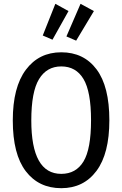

<svg xmlns="http://www.w3.org/2000/svg" viewBox="-20 -974 641 1006"><path d="M270 -954 339 -916 255 -766 204 -788ZM402 -954 472 -916 379 -761 328 -783ZM301 -700Q419 -700 486 -610.5Q553 -521 553 -344Q553 -169 485.5 -78.5Q418 12 301 12Q183 12 115 -77Q47 -166 47 -343Q47 -517 115.5 -608.5Q184 -700 301 -700ZM301 -626Q225 -626 184.5 -559.5Q144 -493 144 -343Q144 -63 301 -63Q378 -63 417.5 -128Q457 -193 457 -344Q457 -494 417.5 -560Q378 -626 301 -626Z"/></svg>

Font: Fira Sans Condensed
Style: Regular
Weight: 400
Width: 3
Designer: Carrois Corporate & Edenspiekermann AG
Foundry: Carrois Corporate GbR & Edenspiekermann AG
Version: Version 4.202;PS 004.202;hotconv 1.0.88;makeotf.lib2.5.64775